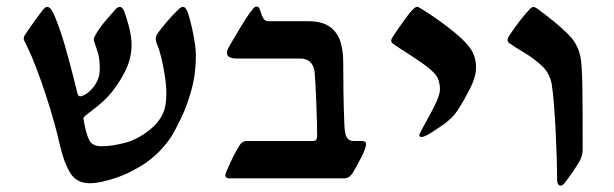

<svg xmlns="http://www.w3.org/2000/svg" viewBox="-20 -548 1886 590"><path d="M255.9 15.1Q215.3 15.1 196 -16.4Q176.8 -47.9 165.5 -96.2Q158.7 -127 147.5 -168Q136.2 -209 121.8 -253.2Q107.4 -297.4 92 -337.9Q76.7 -378.4 62 -407.7Q59.1 -414.6 55.9 -420.4Q52.7 -426.3 52.7 -429.2Q52.7 -434.1 56.2 -439.9Q57.1 -441.9 66.7 -455.6Q76.2 -469.2 88.6 -486.6Q101.1 -503.9 110.4 -516.1Q118.7 -526.9 125.5 -526.9Q132.8 -526.9 140.6 -513.7Q151.4 -493.7 165.8 -451.2Q180.2 -408.7 195.3 -350.6Q201.2 -328.6 206.5 -307.1Q211.9 -285.6 218.3 -259.8Q219.2 -257.8 220.9 -254.9Q222.7 -252 226.1 -252Q234.4 -252 248.8 -262.2Q263.2 -272.5 274.9 -291.7Q286.6 -311 286.6 -336.9Q286.6 -362.8 282.5 -379.2Q278.3 -395.5 271.5 -414.1Q270.5 -418 269.3 -420.7Q268.1 -423.3 268.1 -425.8Q268.1 -431.6 273.4 -440.9Q287.1 -464.8 303.7 -483.4Q320.3 -502 331.1 -515.1Q336.9 -522.5 341.3 -524.7Q345.7 -526.9 347.7 -526.9Q356.4 -526.9 361.8 -512.7Q368.7 -495.1 376.5 -465.3Q384.3 -435.5 384.3 -409.2Q384.3 -366.2 361.8 -323.5Q339.4 -280.8 311 -250.5Q296.4 -234.9 277.1 -219.7Q257.8 -204.6 243.2 -193.4Q236.3 -187.5 236.3 -183.6Q236.3 -181.2 238.3 -172.4Q245.1 -135.3 254.4 -116.9Q263.7 -98.6 292.5 -98.6Q324.2 -98.6 364 -109.1Q403.8 -119.6 441.9 -150.4Q466.3 -170.4 478.8 -195.1Q491.2 -219.7 491.2 -258.8Q491.2 -284.2 486.8 -313.2Q482.4 -342.3 476.3 -368.2Q470.2 -394 463.9 -408.7Q460.4 -416.5 459.5 -421.6Q458.5 -426.8 458.5 -429.7Q458.5 -437 466.3 -448.2Q479 -464.8 493.4 -481.9Q507.8 -499 524.4 -515.1Q535.2 -526.9 542 -526.9Q551.3 -526.9 557.6 -508.3Q563 -492.2 568.6 -468Q574.2 -443.8 578.1 -419.7Q582 -395.5 582 -378.9Q582 -321.3 568.4 -272Q554.7 -222.7 537.1 -186.3Q519.5 -149.9 507.8 -130.4Q477.5 -83.5 431.2 -49.8Q411.1 -35.6 383.1 -21.2Q355 -6.8 324.2 2.4Q306.2 7.8 288.8 11.5Q271.5 15.1 255.9 15.1Z M684.1 0Q672.4 0 672.4 -9.8Q672.4 -12.7 675.8 -21Q689 -51.3 696.8 -67.1Q704.6 -83 716.8 -102.5Q724.6 -114.7 738.3 -114.7H939.9Q949.2 -114.7 951.9 -119.1Q954.6 -123.5 954.6 -128.4Q954.6 -143.1 953.9 -172.4Q953.1 -201.7 951.9 -234.1Q950.7 -266.6 949.2 -292.7Q947.8 -318.8 946.8 -327.1Q941.4 -368.2 901.4 -368.2H706.5Q695.8 -368.2 686.5 -371.8Q677.2 -375.5 677.2 -387.7Q677.2 -393.6 689.9 -415Q702.6 -436.5 719.2 -464.4Q735.8 -492.2 749 -510.3Q754.4 -517.6 759 -522.7Q763.7 -527.8 768.6 -527.8Q773.9 -527.8 776.9 -522Q779.8 -516.1 781.7 -509.3Q784.2 -500 789.1 -491.5Q793.9 -482.9 805.2 -482.9H925.3Q970.7 -482.9 994.4 -465.1Q1018.1 -447.3 1026.4 -418.7Q1034.7 -390.1 1034.7 -357.9Q1034.7 -311.5 1035.4 -264.4Q1036.1 -217.3 1038.1 -168Q1039.1 -136.7 1045.7 -125.7Q1052.2 -114.7 1067.4 -114.7H1093.3Q1105 -114.7 1105 -104.5Q1105 -100.6 1101.6 -90.3Q1098.1 -79.6 1087.4 -59.1Q1076.7 -38.6 1065.9 -20Q1054.7 0 1038.1 0Z M1275.4 -127Q1268.6 -127 1268.6 -132.8Q1268.6 -135.3 1271.7 -141.1Q1274.9 -147 1275.9 -149.4Q1285.2 -167 1298.3 -190.4Q1311.5 -213.9 1321.8 -236.8Q1332 -259.8 1332 -274.9Q1332 -286.1 1328.4 -299.3Q1324.7 -312.5 1313 -324.7Q1297.9 -339.8 1274.2 -356.2Q1250.5 -372.6 1226.8 -387.7Q1203.1 -402.8 1188.5 -413.1Q1182.1 -418 1182.1 -423.3Q1182.1 -427.7 1186.5 -434.1Q1190.9 -441.4 1202.9 -458.7Q1214.8 -476.1 1227.8 -493.7Q1240.7 -511.2 1248.5 -518.6Q1256.8 -526.9 1261.2 -526.9Q1264.2 -526.9 1268.1 -524.9Q1291 -511.7 1319.6 -491.7Q1348.1 -471.7 1374.3 -450.4Q1400.4 -429.2 1415.5 -411.6Q1430.2 -395.5 1436.5 -377.9Q1442.9 -360.4 1442.9 -341.3Q1442.9 -312 1424.3 -275.6Q1405.8 -239.3 1387.2 -210.4Q1376.5 -194.3 1368.4 -186.8Q1360.4 -179.2 1348.6 -169.4Q1337.4 -161.6 1321.5 -150.9Q1305.7 -140.1 1292.5 -132.8Q1280.8 -127 1275.4 -127Z M1702.1 22.5Q1697.3 22.5 1694.6 16.6Q1691.9 10.7 1691.9 4.4Q1691.9 -23.9 1690.7 -64.2Q1689.5 -104.5 1687.3 -147.7Q1685.1 -190.9 1682.1 -228.5Q1679.2 -266.1 1675.3 -289.6Q1673.3 -302.2 1666 -317.9Q1658.7 -333.5 1643.6 -347.2Q1620.1 -368.7 1592 -385.5Q1564 -402.3 1548.3 -413.1Q1539.6 -418.5 1539.6 -424.3Q1539.6 -430.2 1544.9 -438.5Q1560.1 -461.4 1577.9 -484.6Q1595.7 -507.8 1609.4 -521.5Q1615.7 -526.9 1619.1 -526.9Q1621.6 -526.9 1631.8 -521Q1650.4 -507.3 1678.2 -485.1Q1706.1 -462.9 1728.5 -439.9Q1744.1 -424.8 1754.6 -402.1Q1765.1 -379.4 1767.1 -344.7Q1769 -315.9 1769.5 -283.9Q1770 -252 1770.3 -205.8Q1770.5 -159.7 1770.5 -88.4Q1770.5 -70.3 1761.7 -54.2Q1752.4 -37.6 1737.8 -16.6Q1723.1 4.4 1714.4 15.1Q1708.5 22.5 1702.1 22.5Z"/></svg>

Font: David Libre Medium
Style: Regular
Weight: 500
Designer: Ismar David, J. Victor Gaultney, Annie Olsen and Meir Sadan
Foundry: Monotype Imaging Inc. & SIL International
Version: Version 1.100; ttfautohint (v1.8.4.7-5d5b)